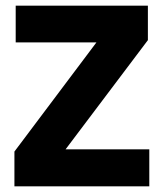

<svg xmlns="http://www.w3.org/2000/svg" viewBox="-20 -659 579 679"><path d="M508 -131V0H31V-123L321 -509H35.5V-639H503V-517L212 -131Z"/></svg>

Font: Anek Latin Medium
Style: Bold
Weight: 700
Version: Version 1.003